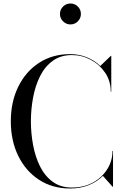

<svg xmlns="http://www.w3.org/2000/svg" viewBox="-20 -1070 710 1100"><path d="M382 10Q280.5 10 204 -39.8Q127.5 -89.5 84.8 -176.5Q42 -263.5 42 -375Q42 -486.5 84.8 -573.5Q127.5 -660.5 204 -710.2Q280.5 -760 382 -760Q432.5 -760 477.2 -742Q522 -724 554.5 -692L615 -750H617.5V-545H614.5Q614.5 -606 582.5 -653.2Q550.5 -700.5 499.8 -727.5Q449 -754.5 392 -754.5Q327 -754.5 281.8 -721.2Q236.5 -688 209.2 -633Q182 -578 169.5 -510.8Q157 -443.5 157 -375Q157 -307 169.5 -239.5Q182 -172 209.2 -117Q236.5 -62 281.8 -28.8Q327 4.5 392 4.5Q444 4.5 486.5 -12.2Q529 -29 560 -58.5Q591 -88 607.8 -125.5Q624.5 -163 624.5 -205H627.5V0H625L569.5 -62.5Q537 -29 488.8 -9.5Q440.5 10 382 10ZM383.5 -930Q359 -930 341.2 -947.8Q323.5 -965.5 323.5 -990Q323.5 -1015 341.2 -1032.5Q359 -1050 383.5 -1050Q408.5 -1050 426 -1032.5Q443.5 -1015 443.5 -990Q443.5 -965.5 426 -947.8Q408.5 -930 383.5 -930Z"/></svg>

Font: Bodoni Moda 72pt
Style: Regular
Weight: 400
Designer: Owen Earl
Foundry: indestructible type
Version: Version 2.005